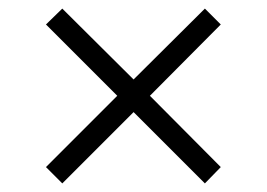

<svg xmlns="http://www.w3.org/2000/svg" viewBox="-20 -557 622 447"><path d="M125 -130 291 -296 457 -130 494 -168 329 -334 494 -500 457 -537 291 -372 125 -537 87 -500 253 -334 87 -168Z"/></svg>

Font: Gantari Light
Style: Regular
Weight: 300
Designer: Anugrah Pasau
Foundry: Lafontype
Version: Version 1.000